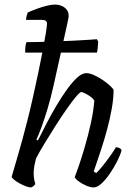

<svg xmlns="http://www.w3.org/2000/svg" viewBox="-20 -820 581 840"><path d="M90.1 -589.8Q90.1 -612.5 92.1 -622.1Q94.1 -631.8 95.9 -635.5Q117.5 -635.5 152.4 -636.4Q187.3 -637.3 227.3 -638.8Q267.2 -640.3 304.4 -642.2Q341.5 -644.1 368.7 -645.9Q396 -647.6 403.8 -648.4L409.5 -637.9Q408.8 -619.5 407.3 -607.6Q405.8 -595.8 403.8 -589.8ZM115.8 0Q106.7 0 93.4 -5Q80 -10 66.2 -17.5Q52.4 -25 42.6 -33Q32.9 -41 30.9 -46Q34.5 -58.8 42.2 -84.7Q49.8 -110.6 59.7 -144.9Q69.5 -179.2 79.7 -216Q89.9 -252.9 98.4 -287.1Q111.4 -337.1 123.5 -391.7Q135.6 -446.3 146.9 -499.2Q158.1 -552 166.7 -597.3Q175.3 -642.7 180.4 -674.1Q185.5 -705.6 185.5 -716.3Q185.5 -726 179.7 -729.5Q173.8 -733 163 -733H94Q94 -741.4 96.7 -751.4Q99.5 -761.4 101.5 -765.4Q118.3 -773 140.1 -781.1Q162 -789.1 183.4 -794.6Q204.8 -800 219.6 -800Q245.1 -800 262.8 -786.8Q280.5 -773.5 280.5 -750.2Q280.5 -745.3 277.3 -730.2Q274 -715.1 268 -687.6L214.9 -447.9Q202.3 -391.4 187.7 -342.9Q173 -294.4 160.1 -259.8Q147.2 -225.3 139.2 -209.4L145.8 -205.4Q162.8 -239.4 183.4 -279.4Q204 -319.4 227.1 -358.2Q250.2 -397.1 273.5 -429.3Q296.7 -461.5 318 -480.8Q339.4 -500 357.4 -500Q372.1 -500 391.7 -491.2Q411.2 -482.5 429.9 -469.7Q448.5 -456.9 461.7 -444.6Q474.9 -432.4 476.9 -426.4Q476.9 -389.1 468.9 -344.1Q460.9 -299 448.4 -252.9Q435.9 -206.9 423 -167.7Q410.1 -128.5 401 -102.2Q391.9 -75.8 389.9 -69.8L400.9 -62.8Q412.2 -73.1 428.3 -93.1Q444.4 -113 460.6 -135.6Q476.9 -158.1 487.1 -175.8Q496.4 -175.8 503.2 -172Q510 -168.2 512 -163.2Q506.7 -142.2 492.7 -114.6Q478.7 -87 460.7 -60.6Q442.7 -34.2 424 -17.1Q405.2 0 389.6 0Q376 0 357.7 -7.7Q339.4 -15.3 324.7 -26.2Q310 -37.2 307 -45Q311.3 -56 323.8 -91.5Q336.3 -127.1 350.9 -177Q365.5 -226.9 377.3 -280.3Q389.2 -333.6 392.6 -379.7Q387 -389.7 375.1 -397.8Q363.2 -406 351.8 -411.7Q340.4 -417.3 335.4 -417.3Q329.5 -417.3 311.9 -396.3Q294.4 -375.2 270.9 -341.8Q247.5 -308.4 222.5 -269Q197.5 -229.5 174.9 -192.4Q152.3 -155.2 138.1 -127.7Q133.1 -109.4 130.2 -93.7Q127.3 -78.1 127.3 -61.5Q127.3 -50.2 129.1 -38.3Q130.9 -26.5 134.6 -14.5Q132.1 -11 127.9 -7.1Q123.8 -3.2 115.8 0Z"/></svg>

Font: Texturina Medium
Style: Italic
Weight: 500
Italic angle: -11°
Designer: Guillermo Torres Carreño
Foundry: Omnibus-Type
Version: Version 1.002